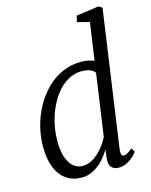

<svg xmlns="http://www.w3.org/2000/svg" viewBox="-122 -896 777 986"><g transform="rotate(-15 266.0 -403.5)"><path d="M413.5 -78.5Q411.5 -60.5 415 -52Q418.5 -43.5 425.5 -43.5Q436 -43.5 447.2 -50Q458.5 -56.5 473 -69L485.5 -48Q481.5 -41.5 467.5 -27.5Q453.5 -13.5 432.5 -1.8Q411.5 10 385.5 10Q361.5 10 347.8 -4.5Q334 -19 337.5 -51.5L342.5 -98.5Q329.5 -74.5 307 -49.2Q284.5 -24 254.5 -7Q224.5 10 190 10Q143 10 108.5 -13.5Q74 -37 55.5 -82.5Q37 -128 37 -194.5Q37 -249 51 -302.8Q65 -356.5 91.5 -404Q118 -451.5 154.8 -487.8Q191.5 -524 237.8 -544.8Q284 -565.5 337 -565.5Q358.5 -565.5 376.8 -561.5Q395 -557.5 407 -552L435.5 -751L370.5 -767.5L378.5 -800L498.5 -817L517 -805ZM398.5 -491Q389 -505.5 369.8 -511.8Q350.5 -518 328 -518Q292 -518 259.8 -501Q227.5 -484 201.2 -453.5Q175 -423 155.8 -382.8Q136.5 -342.5 126 -295.8Q115.5 -249 115.5 -199Q115.5 -153 126.8 -118.8Q138 -84.5 159 -65.5Q180 -46.5 209 -46.5Q240 -46.5 268.5 -65.2Q297 -84 318.8 -111.5Q340.5 -139 351.5 -163Z"/></g></svg>

Font: Merriweather 24pt SemiCondensed Light
Style: Italic
Weight: 300
Width: 4
Italic angle: -7.8°
Designer: Eben Sorkin
Foundry: Eben Sorkin
Version: Version 2.101